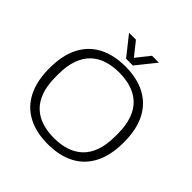

<svg xmlns="http://www.w3.org/2000/svg" viewBox="-223 -1048 1240 1240"><g transform="rotate(45 396.5 -428.0)"><path d="M396 12Q290 12 214 -28Q138 -68 97.5 -147Q57 -226 57 -343Q57 -461 97.5 -539.5Q138 -618 214 -658Q290 -698 396 -698Q503 -698 579 -658Q655 -618 695.5 -539.5Q736 -461 736 -343Q736 -226 695.5 -147Q655 -68 579 -28Q503 12 396 12ZM396 -44Q457 -44 507 -60Q557 -76 593.5 -110.5Q630 -145 649.5 -200Q669 -255 669 -333V-353Q669 -431 649.5 -486Q630 -541 593.5 -575.5Q557 -610 507 -626Q457 -642 396 -642Q336 -642 286 -626Q236 -610 200 -575.5Q164 -541 144.5 -486Q125 -431 125 -353V-333Q125 -255 144.5 -200Q164 -145 200 -110.5Q236 -76 286 -60Q336 -44 396 -44ZM259 -868H322L412 -755H379L469 -868H532L426 -736H364Z"/></g></svg>

Font: Archivo SemiBold ExtraLight
Style: Regular
Weight: 250
Version: Version 2.001